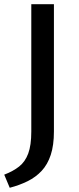

<svg xmlns="http://www.w3.org/2000/svg" viewBox="-35 -678 373 908"><path d="M113 -56V-658H220V-56Q220 9 205 54.5Q190 100 162 130Q134 160 95.5 179Q57 198 11 210L-15 148Q27 132 55.5 109.5Q84 87 98.5 48Q113 9 113 -56Z"/></svg>

Font: Ysabeau SemiBold
Style: Regular
Weight: 600
Designer: Christian Thalmann (Catharsis Fonts)
Version: Version 2.000;gftools[0.9.27.dev2+g8671c4b]